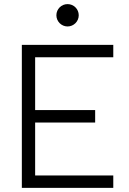

<svg xmlns="http://www.w3.org/2000/svg" viewBox="-20 -911 626 931"><path d="M85.9 0H529.3V-60.1H150.4V-316.9H441.4V-377.4H150.4V-633.3H529.3V-693.4H85.9ZM307.6 -782.7C337.4 -782.7 361.8 -807.1 361.8 -836.9C361.8 -867.2 337.4 -891.1 307.6 -891.1C277.8 -891.1 253.4 -867.2 253.4 -836.9C253.4 -807.1 277.8 -782.7 307.6 -782.7Z"/></svg>

Font: Cascadia Mono NF Light
Style: Regular
Weight: 300
Monospace: yes
Designer: Aaron Bell
Foundry: Saja Typeworks
Version: Version 2404.023